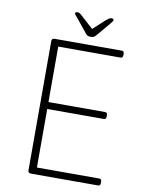

<svg xmlns="http://www.w3.org/2000/svg" viewBox="-93 -918 732 982"><g transform="rotate(10 273.0 -427.0)"><path d="M138 0Q122 0 122 -14V-686Q122 -700 138 -700H486Q498 -700 498 -686V-678Q498 -664 486 -664H162V-376H456Q468 -376 468 -362V-354Q468 -340 456 -340H162V-36H486Q498 -36 498 -22V-14Q498 0 486 0ZM404 -854Q409 -854 413 -852.5Q417 -851 417 -847Q417 -843 413 -837.5Q409 -832 404 -826L345 -756Q340 -750 336 -747Q332 -744 327.5 -743Q323 -742 317 -742Q311 -742 306.5 -743Q302 -744 298 -746.5Q294 -749 290 -754L231 -827Q227 -832 222 -837.5Q217 -843 217 -847Q217 -851 221.5 -852.5Q226 -854 231 -854Q236 -854 242 -850Q248 -846 255 -839L317 -783L378 -839Q386 -846 392.5 -850Q399 -854 404 -854Z"/></g></svg>

Font: Asap Thin
Style: Regular
Weight: 250
Designer: Pablo Cosgaya
Foundry: Omnibus-Type
Version: Version 3.001